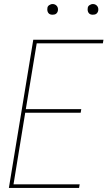

<svg xmlns="http://www.w3.org/2000/svg" viewBox="-20 -932 540 952"><path d="M24 0 145 -735H493L490 -717H162L108 -391H383L380 -373H105L47 -18H375L372 0ZM440 -859Q434 -859 428.5 -861Q423 -863 419.5 -868Q416 -873 415 -879Q414 -885 415 -891Q415 -896 417.5 -900Q420 -904 424 -906.5Q428 -909 432 -910.5Q436 -912 441 -912Q447 -912 452.5 -909.5Q458 -907 462 -902Q466 -897 467 -891Q468 -885 467 -879Q466 -874 463.5 -870Q461 -866 457.5 -863.5Q454 -861 449.5 -860Q445 -859 440 -859ZM240 -859Q234 -859 228.5 -861Q223 -863 219.5 -868Q216 -873 215 -879Q214 -885 215 -891Q215 -896 217.5 -900Q220 -904 224 -906.5Q228 -909 232 -910.5Q236 -912 241 -912Q247 -912 252.5 -909.5Q258 -907 262 -902Q266 -897 267 -891Q268 -885 267 -879Q266 -874 263.5 -870Q261 -866 257.5 -863.5Q254 -861 249.5 -860Q245 -859 240 -859Z"/></svg>

Font: Iosevka Curly Thin
Style: Italic
Weight: 100
Italic angle: -9°
Monospace: yes
Designer: Belleve Invis
Foundry: Belleve Invis
Version: Version 22.1.2; ttfautohint (v1.8.4)